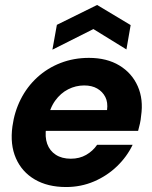

<svg xmlns="http://www.w3.org/2000/svg" viewBox="-20 -741 611 773"><path d="M246 12Q172 12 120 -18.5Q68 -49 44 -104Q20 -159 30 -232Q38 -291 63.5 -341.5Q89 -392 130 -429.5Q171 -467 224 -487.5Q277 -508 338 -508Q410 -508 460.5 -477.5Q511 -447 534.5 -394Q558 -341 548 -274Q547 -260 543.5 -244Q540 -228 536 -214H125L140 -298H411Q415 -329 404 -350.5Q393 -372 371.5 -384.5Q350 -397 319 -397Q285 -397 254.5 -381.5Q224 -366 202 -335.5Q180 -305 171 -257L166 -228Q160 -190 170 -162Q180 -134 204.5 -118Q229 -102 265 -102Q300 -102 327 -117.5Q354 -133 371 -158H514Q491 -110 451 -71.5Q411 -33 358.5 -10.5Q306 12 246 12ZM191 -541 209 -641 371 -721 506 -640 489 -542 356 -624Z"/></svg>

Font: DM Sans 36pt ExtraBold
Style: Italic
Weight: 800
Italic angle: -10°
Designer: Colophon Foundry, Jonny Pinhorn
Foundry: Colophon Foundry
Version: Version 4.004;gftools[0.9.30]